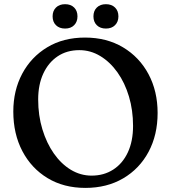

<svg xmlns="http://www.w3.org/2000/svg" viewBox="-20 -900 835 938"><path d="M395.5 -716.5Q501 -716.5 581 -668.8Q661 -621 705.5 -537.8Q750 -454.5 750 -348Q750 -241 705.8 -158.2Q661.5 -75.5 582 -28.8Q502.5 18 397 18Q291.5 18 212.5 -29.8Q133.5 -77.5 89.2 -161.8Q45 -246 45 -355Q45 -458 88.5 -539.8Q132 -621.5 210.8 -669Q289.5 -716.5 395.5 -716.5ZM630 -285Q630 -361.5 610 -428.5Q590 -495.5 554 -546.2Q518 -597 470.2 -626Q422.5 -655 367.5 -655Q306.5 -655 261.5 -624.8Q216.5 -594.5 191.5 -540.5Q166.5 -486.5 166.5 -414Q166.5 -336 187 -268.5Q207.5 -201 243.2 -150Q279 -99 326.2 -70.5Q373.5 -42 427.5 -42Q487.5 -42 533.2 -71.5Q579 -101 604.5 -155.5Q630 -210 630 -285ZM298 -760.5Q270 -760.5 253.5 -776.8Q237 -793 237 -820Q237 -847 253.5 -863.2Q270 -879.5 298 -879.5Q326 -879.5 342.2 -863.2Q358.5 -847 358.5 -820Q358.5 -793.5 342.2 -777Q326 -760.5 298 -760.5ZM497.5 -760.5Q469.5 -760.5 453 -776.8Q436.5 -793 436.5 -820Q436.5 -847 453 -863.2Q469.5 -879.5 497.5 -879.5Q525.5 -879.5 542 -863.2Q558.5 -847 558.5 -820Q558.5 -793.5 542 -777Q525.5 -760.5 497.5 -760.5Z"/></svg>

Font: Fraunces 9pt S100
Style: Regular
Weight: 400
Version: Version 1.000; ttfautohint (v1.8.3)